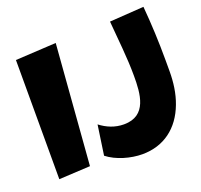

<svg xmlns="http://www.w3.org/2000/svg" viewBox="-124 -846 1045 998"><g transform="rotate(-20 398.0 -347.0)"><path d="M222.2 -22.9 273.9 -685.5 49.3 -672.9V-13.7ZM309.6 -48.8C359.4 -9.3 437 12.2 500.5 12.2C619.6 12.2 708 -54.7 751 -169.4C772 -224.6 779.8 -284.7 779.8 -344.7V-405.3C779.8 -505.9 775.4 -606.4 766.6 -706.1L577.1 -693.4C585 -590.8 597.7 -488.8 597.7 -385.7C597.7 -288.6 591.8 -166.5 463.4 -166.5C413.6 -166.5 370.1 -185.1 333.5 -213.4Z"/></g></svg>

Font: Luckiest Guy
Style: Regular
Weight: 400
Designer: Astigmatic (AOETI)
Foundry: Astigmatic (AOETI)
Version: Version 1.001